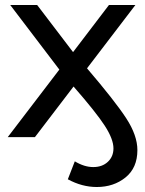

<svg xmlns="http://www.w3.org/2000/svg" viewBox="-20 -550 581 770"><path d="M368 200Q309 200 252 169L280 97Q318 120 354 120Q390 120 412.5 99Q435 78 435 45Q435 8 400 -46Q365 -100 275 -203L120 0H11L218 -271L21 -530H129L273 -341L417 -530H523L329 -276Q441 -145 486 -76Q531 -7 531 52Q531 123 483.5 161.5Q436 200 368 200Z"/></svg>

Font: Argentum Novus
Style: Regular
Weight: 400
Designer: Julieta Ulanovsky
Foundry: Julieta Ulanovsky
Version: Version 7.20;July 27, 2021;FontCreator 13.0.0.2683 64-bit